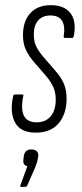

<svg xmlns="http://www.w3.org/2000/svg" viewBox="-20 -508 318 744"><path d="M118 6Q60 6 38.5 -33Q17 -72 31 -136Q33 -142 38 -142H64Q68 -142 70 -140.5Q72 -139 70 -135Q60 -86 72.5 -60Q85 -34 122 -34Q157 -34 176.5 -57.5Q196 -81 196 -122Q196 -148 187.5 -168.5Q179 -189 159 -213L114 -265Q92 -290 80.5 -314.5Q69 -339 69 -371Q69 -426 97.5 -457Q126 -488 177 -488Q229 -488 253 -457Q277 -426 266 -368Q264 -361 259 -361H232Q225 -361 227 -368Q233 -407 220.5 -427.5Q208 -448 175 -448Q145 -448 128 -429Q111 -410 111 -374Q111 -351 118 -333.5Q125 -316 145 -291L190 -239Q216 -210 227 -185Q238 -160 238 -126Q238 -67 207.5 -30.5Q177 6 118 6ZM63 216Q56 216 59 210L86 136Q77 134 73 127.5Q69 121 71 108L72 98Q76 71 101 71Q115 71 122.5 78Q130 85 128 99L126 109Q125 117 122 125Q119 133 115 144L86 210Q83 216 79 216Z"/></svg>

Font: Sofia Sans Extra Condensed Light
Style: Italic
Weight: 300
Italic angle: -9°
Version: Version 4.100